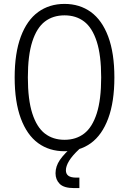

<svg xmlns="http://www.w3.org/2000/svg" viewBox="-20 -762 660 982"><path d="M310 11.5Q232 11.5 175 -30Q118 -71.5 86.5 -156.2Q55 -241 55 -366Q55 -490.5 86.5 -574.8Q118 -659 175.2 -700.5Q232.5 -742 310 -742Q387.5 -742 444.8 -700.5Q502 -659 533.5 -574.8Q565 -490.5 565 -366Q565 -241 533.5 -156.2Q502 -71.5 445 -30Q388 11.5 310 11.5ZM310 -683.5Q251 -683.5 209.5 -651.8Q168 -620 145.2 -549.5Q122.5 -479 122.5 -366Q122.5 -252.5 145.2 -181.8Q168 -111 209.5 -79Q251 -47 310 -47Q369 -47 410.5 -79Q452 -111 474.8 -181.8Q497.5 -252.5 497.5 -366Q497.5 -479 474.8 -549.5Q452 -620 410.5 -651.8Q369 -683.5 310 -683.5ZM317 109Q317 127.5 329.8 137Q342.5 146.5 371.5 146.5H386V200H359Q307 200 285.5 178.5Q264 157 264 124Q264 89 286.2 56.2Q308.5 23.5 357 -18.5L386 0Q349.5 34 333.2 61Q317 88 317 109Z"/></svg>

Font: Monaspace Neon Var ExtraLight
Style: Regular
Weight: 200
Designer: Riley Cran and the Lettermatic Team
Version: Version 1.200 (Monaspace Neon Var)